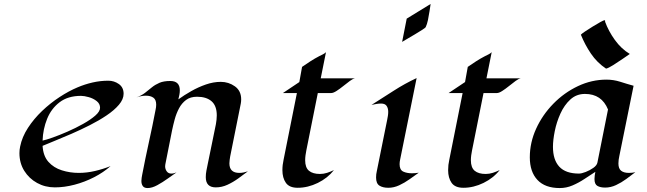

<svg xmlns="http://www.w3.org/2000/svg" viewBox="-20 -933 3248 964"><path d="M193.8 -200.7Q196.8 -149.9 223.1 -120.4Q249.5 -90.8 290.3 -77.9Q331.1 -64.9 375.5 -64.9Q416 -64.9 456.8 -74.5Q497.6 -84 535.2 -99.1Q499.5 -67.4 452.4 -43.2Q405.3 -19 354.2 -5.6Q303.2 7.8 255.4 7.8Q206.5 7.8 166.3 -14.4Q126 -36.6 101.8 -75.4Q77.6 -114.3 77.6 -164.1Q77.6 -181.2 81.1 -197.3Q90.8 -245.6 120.4 -291Q149.9 -336.4 191.4 -376Q232.9 -415.5 279.3 -445.8Q325.7 -476.1 368.7 -494.1Q405.3 -509.8 444.6 -518.8Q483.9 -527.8 523.9 -527.8Q553.2 -527.8 576.9 -511Q600.6 -494.1 600.6 -462.4Q600.6 -434.6 577.1 -407Q553.7 -379.4 515.1 -353.5Q476.6 -327.6 430.7 -304.4Q384.8 -281.2 338.9 -261.2Q293 -241.2 254.6 -225.8Q216.3 -210.4 193.8 -200.7ZM386.7 -451.7Q321.3 -451.7 279.3 -419.7Q237.3 -387.7 216.6 -336.4Q195.8 -285.2 193.8 -227.1Q210.4 -230.5 244.4 -242.4Q278.3 -254.4 319.1 -272.2Q359.9 -290 397 -310.8Q434.1 -331.5 458.3 -352.5Q482.4 -373.5 482.4 -392.1Q482.4 -412.1 465.3 -425.5Q448.2 -439 425.5 -445.3Q402.8 -451.7 386.7 -451.7Z M1224.6 -72.8Q1202.1 -55.7 1176 -36.9Q1149.9 -18.1 1121.6 -5.1Q1093.3 7.8 1063.5 7.8Q1013.2 7.8 1013.2 -43.5Q1013.2 -60.1 1016.4 -76.4Q1019.5 -92.8 1022.9 -108.9Q1032.7 -159.2 1043.5 -209.2Q1054.2 -259.3 1064 -309.6Q1065.9 -320.3 1067.1 -331.3Q1068.4 -342.3 1068.4 -353.5Q1068.4 -401.9 1042.2 -424.6Q1016.1 -447.3 969.2 -447.3Q936 -447.3 914.3 -431.2Q892.6 -415 878.9 -389.2Q865.2 -363.3 857.4 -334.5Q849.6 -305.7 844.2 -279.8L810.1 -107.9Q809.1 -103 809.1 -98.1Q809.1 -84 817.1 -72.8Q825.2 -61.5 840.3 -61.5Q847.2 -61.5 853.5 -63.2Q859.9 -64.9 866.2 -67.4Q848.1 -55.2 822.5 -36.6Q796.9 -18.1 770 -3.4Q743.2 11.2 721.2 11.2Q704.1 11.2 697 1.2Q689.9 -8.8 689.9 -24.4Q689.9 -32.2 691.2 -40Q692.4 -47.9 693.8 -55.2Q709.5 -137.2 727.5 -218.8Q745.6 -300.3 761.2 -382.3Q762.7 -388.7 763.4 -395Q764.2 -401.4 764.2 -407.7Q764.2 -432.6 750 -442.6Q735.8 -452.6 712.4 -452.6Q700.2 -452.6 688 -450.2Q675.8 -447.8 664.6 -443.8Q690.4 -453.1 708.3 -467Q726.1 -481 742.4 -494.4Q758.8 -507.8 780.3 -517.1Q801.8 -526.4 835 -526.4Q882.8 -526.4 882.8 -479.5Q882.8 -468.3 880.6 -456.8Q878.4 -445.3 875.5 -434.1Q904.3 -455.1 939.9 -475.3Q975.6 -495.6 1013.7 -508.8Q1051.8 -522 1088.4 -522Q1127.9 -522 1159.4 -499.5Q1190.9 -477.1 1190.9 -434.1Q1190.9 -423.8 1189 -413.1L1135.7 -147.5Q1134.3 -138.7 1133.1 -130.1Q1131.8 -121.6 1131.8 -112.8Q1131.8 -64.9 1181.6 -64.9Q1192.4 -64.9 1203.1 -67.1Q1213.9 -69.3 1224.6 -72.8Z M1762.2 -539.6Q1752.4 -538.1 1737.1 -526.9Q1721.7 -515.6 1703.9 -501.2Q1686 -486.8 1669.7 -476.3Q1653.3 -465.8 1642.6 -465.8H1575.7L1518.1 -178.2Q1515.6 -166 1513.9 -153.3Q1512.2 -140.6 1512.2 -128.4Q1512.2 -91.3 1531.5 -75.4Q1550.8 -59.6 1586.4 -59.6Q1605 -59.6 1622.8 -65.4Q1640.6 -71.3 1656.7 -79.1Q1625.5 -39.1 1575.7 -14.6Q1525.9 9.8 1474.6 9.8Q1432.6 9.8 1415.3 -15.1Q1397.9 -40 1397.9 -78.6Q1397.9 -91.8 1399.4 -105Q1400.9 -118.2 1403.8 -130.9L1470.7 -465.8H1400.4L1482.9 -521L1496.6 -597.2Q1517.6 -611.8 1538.8 -625.5Q1560.1 -639.2 1582.5 -650.9Q1591.3 -655.3 1600.3 -659.7Q1609.4 -664.1 1616.7 -670.9L1590.3 -539.6Z M2142.1 -913.1Q2139.6 -898.4 2136.5 -876.5Q2133.3 -854.5 2128.7 -832.5Q2124 -810.5 2117.2 -796.4Q2115.7 -793.5 2099.9 -783.2Q2084 -772.9 2062.7 -760.3Q2041.5 -747.6 2023.2 -737.1Q2004.9 -726.6 1999 -722.7L2022 -839.4ZM1986.3 -108.9Q1986.3 -80.1 2004.6 -71.5Q2022.9 -63 2047.9 -63Q2065.9 -63 2082.5 -65.9Q2060.5 -50.3 2035.9 -32.7Q2011.2 -15.1 1984.4 -2.7Q1957.5 9.8 1929.7 9.8Q1901.9 9.8 1885 -1Q1868.2 -11.7 1868.2 -42Q1868.2 -50.3 1869.1 -58.3Q1870.1 -66.4 1872.1 -74.7L1923.8 -330.6Q1925.8 -340.8 1927.5 -351.1Q1929.2 -361.3 1929.2 -371.6Q1929.2 -389.6 1921.1 -401.4Q1913.1 -413.1 1893.1 -413.1Q1880.9 -413.1 1868.9 -410.9Q1856.9 -408.7 1845.2 -406.2Q1900.9 -441.4 1956.5 -477.3Q2012.2 -513.2 2071.8 -541L1989.3 -133.3Q1986.3 -119.6 1986.3 -108.9Z M2594.2 -539.6Q2584.5 -538.1 2569.1 -526.9Q2553.7 -515.6 2535.9 -501.2Q2518.1 -486.8 2501.7 -476.3Q2485.4 -465.8 2474.6 -465.8H2407.7L2350.1 -178.2Q2347.7 -166 2345.9 -153.3Q2344.2 -140.6 2344.2 -128.4Q2344.2 -91.3 2363.5 -75.4Q2382.8 -59.6 2418.5 -59.6Q2437 -59.6 2454.8 -65.4Q2472.7 -71.3 2488.8 -79.1Q2457.5 -39.1 2407.7 -14.6Q2357.9 9.8 2306.6 9.8Q2264.6 9.8 2247.3 -15.1Q2230 -40 2230 -78.6Q2230 -91.8 2231.4 -105Q2232.9 -118.2 2235.8 -130.9L2302.7 -465.8H2232.4L2314.9 -521L2328.6 -597.2Q2349.6 -611.8 2370.8 -625.5Q2392.1 -639.2 2414.6 -650.9Q2423.3 -655.3 2432.4 -659.7Q2441.4 -664.1 2448.7 -670.9L2422.4 -539.6Z M3085 -112.3Q3085 -86.4 3098.6 -75.7Q3112.3 -64.9 3137.7 -64.9Q3154.3 -64.9 3169.9 -68.4Q3148.9 -52.2 3124.3 -34.2Q3099.6 -16.1 3073 -3.7Q3046.4 8.8 3018.1 8.8Q2994.6 8.8 2979.7 0.5Q2964.8 -7.8 2964.8 -34.2Q2964.8 -43.5 2966.1 -52.5Q2967.3 -61.5 2969.2 -70.3Q2942.9 -53.2 2914.1 -34.2Q2885.3 -15.1 2854.5 -2Q2823.7 11.2 2790.5 11.2Q2716.8 11.2 2678.5 -29.5Q2640.1 -70.3 2640.1 -143.1Q2640.1 -217.3 2671.9 -286.9Q2703.6 -356.4 2758.1 -412.1Q2812.5 -467.8 2881.6 -500.5Q2950.7 -533.2 3024.9 -533.2Q3060.5 -533.2 3094 -522.5Q3127.4 -511.7 3161.1 -502.4L3089.4 -148.9Q3087.4 -140.1 3086.2 -130.9Q3085 -121.6 3085 -112.3ZM3032.7 -383.3Q3001 -461.4 2917 -461.4Q2874 -461.4 2843.5 -433.3Q2813 -405.3 2793.7 -362.5Q2774.4 -319.8 2765.4 -274.7Q2756.3 -229.5 2756.3 -195.8Q2756.3 -130.4 2788.3 -95.9Q2820.3 -61.5 2886.7 -61.5Q2899.9 -61.5 2920.7 -69.6Q2941.4 -77.6 2959 -90.1Q2976.6 -102.5 2979.5 -116.7ZM3142.1 -662.1Q3129.9 -653.8 3106 -637.2Q3082 -620.6 3058.6 -606Q3035.2 -591.3 3022.9 -588.4Q2977.5 -618.7 2947 -663.8Q2916.5 -709 2896.5 -758.8Q2899.9 -763.2 2917 -774.7Q2934.1 -786.1 2955.3 -799.3Q2976.6 -812.5 2993.9 -822Q3011.2 -831.5 3015.1 -831.5Q3018.1 -831.5 3018.3 -828.6Q3018.6 -825.7 3018.1 -823.7Q3035.2 -776.9 3067.1 -732.4Q3099.1 -688 3142.1 -662.1Z"/></svg>

Font: Lugrasimo
Style: Regular
Weight: 400
Designer: The DocRepair Project, Astigmatic (AOETI)
Foundry: Google
Version: Version 1.001